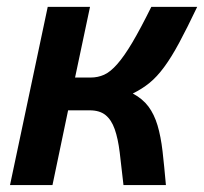

<svg xmlns="http://www.w3.org/2000/svg" viewBox="-20 -532 587 552"><path d="M238.8 -512.2 195.8 -309.1H241.2Q261.2 -309.1 279.3 -317.1Q297.4 -325.2 317.1 -347.7Q336.9 -370.1 360.4 -409.7Q383.8 -449.2 415 -512.2H546.9Q517.6 -450.7 495.1 -408.9Q472.7 -367.2 451.9 -339.1Q431.2 -311 409.9 -293.7Q388.7 -276.4 361.8 -263.2Q390.1 -248 406.7 -225.8Q423.3 -203.6 432.9 -171.6Q442.4 -139.6 447.3 -97.4Q452.1 -55.2 457 0H335Q329.1 -53.2 324.2 -93.5Q319.3 -133.8 309.8 -160.6Q300.3 -187.5 283.4 -201.2Q266.6 -214.8 237.8 -214.8H175.8L130.9 0H8.8L117.2 -512.2Z"/></svg>

Font: Lorenzo Sans
Style: Bold Italic
Weight: 700
Italic angle: -12°
Foundry: Intel Corporation
Version: Version 1.00; ttfautohint (v1.5)